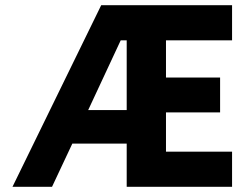

<svg xmlns="http://www.w3.org/2000/svg" viewBox="-20 -718 940 738"><path d="M258 -166 180 0H28L369 -698H872V-563H618V-420H826V-286H618V-135H872V0H467V-166ZM319 -295H467V-563H444Z"/></svg>

Font: iA Writer Duo V
Style: Regular
Weight: 400
Designer: Mike Abbink, Paul van der Laan, Pieter van Rosmalen, Oliver Reichenstein
Foundry: Information Architects Inc.
Version: Version 2.000